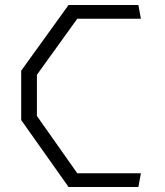

<svg xmlns="http://www.w3.org/2000/svg" viewBox="-20 -750 660 770"><path d="M65 -268.5V-466.5L255 -730H535L545 -675H290L128 -450V-285L290 -55H545L535 0H255Z"/></svg>

Font: Monaspace Krypton Var ExLight
Style: Regular
Weight: 200
Designer: Riley Cran and the Lettermatic Team
Version: Version 1.200 (Monaspace Krypton Var)